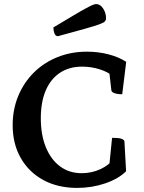

<svg xmlns="http://www.w3.org/2000/svg" viewBox="-20 -908 703 940"><path d="M357.5 12Q263.2 12 192.1 -26.6Q121.1 -65.2 81.6 -134.5Q42 -203.7 42 -295.2Q42 -372.6 69.4 -438.3Q96.7 -504 145.4 -552.5Q194.1 -601 260.7 -628Q327.4 -655 405.3 -655Q460.4 -655 510.1 -642.3Q559.8 -629.5 597.9 -605.5L578.4 -446.6Q554.8 -446.6 540.7 -451.9Q526.6 -457.1 525.2 -465.4L513.9 -565.3L537.6 -531.3Q510.8 -555 468.9 -568.4Q427.1 -581.8 381.4 -581.8Q319.1 -581.8 273.6 -551.7Q228.1 -521.6 203.9 -465Q179.8 -408.4 179.8 -329.3Q179.8 -247.2 204.7 -186.7Q229.6 -126.2 274.5 -93.1Q319.4 -60.1 379.7 -60.1Q429 -60.1 472 -79.9Q515 -99.8 538.4 -133.4L513.6 -83.6L528.7 -233.2Q558.9 -233.2 571.6 -229.6Q584.3 -226.1 589.1 -217.6L597.3 -69.6Q560 -32.3 494.6 -10.1Q429.3 12 357.5 12ZM263.7 -730.8Q251.6 -730.8 246.5 -744.6Q241.4 -758.3 241.4 -773.7Q302 -809.9 340.3 -832.7Q378.5 -855.5 400.6 -867.3Q422.6 -879.2 433.5 -883.6Q444.3 -888.1 450.7 -888.1Q470.6 -888.1 484.9 -866.5Q499.2 -844.9 499.2 -817.9Q499.2 -809.6 493.5 -803.2Q487.8 -796.8 466.1 -788.9Q444.3 -780.9 396.6 -767.4Q348.9 -753.9 263.7 -730.8Z"/></svg>

Font: Pitagon Serif
Style: Regular
Weight: 400
Designer: Travis Tran
Foundry: Pitagon
Version: Version 1.000;gftools[0.9.26]